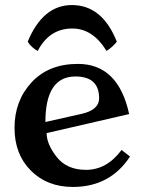

<svg xmlns="http://www.w3.org/2000/svg" viewBox="-20 -738 595 768"><path d="M271.5 9.8Q168.5 9.8 103.3 -55.7Q38.1 -121.1 38.1 -226.6Q38.1 -335 106.4 -408.7Q174.8 -482.4 291.5 -482.4Q453.1 -482.4 496.6 -281.7L166.5 -205.6Q166.5 -161.6 206.8 -110.1Q247.1 -58.6 324.2 -58.6Q407.2 -58.6 466.3 -138.2L500 -111.8Q420.4 9.8 271.5 9.8ZM161.6 -250 307.1 -282.7Q376.5 -298.8 376.5 -344.7Q376.5 -432.1 281.7 -432.1Q161.6 -432.1 161.6 -250ZM267.6 -717.8Q389.2 -717.8 447.3 -571.3Q431.2 -550.3 406.2 -534.2Q351.1 -624 269.5 -624Q177.2 -624 130.9 -534.2Q105.5 -547.9 90.8 -571.3Q151.4 -717.8 267.6 -717.8Z"/></svg>

Font: Kelvinch
Style: Bold
Weight: 700
Designer: Paul James Miller
Foundry: High-Logic / Made with FontCreator
Version: Version 3.501;March 28, 2021;FontCreator 13.0.0.2683 64-bit